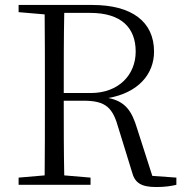

<svg xmlns="http://www.w3.org/2000/svg" viewBox="-20 -745 748 774"><path d="M55 -696 160 -687C161 -590 161 -490 161 -390V-335C161 -235 161 -136 160 -38L55 -29V0H345V-29L239 -38C237 -135 237 -233 237 -339H317C408 -339 435 -310 458 -227L512 -52C523 -9 547 9 610 9C644 9 671 5 691 0V-29L594 -36L533 -226C511 -299 485 -336 417 -350C537 -371 601 -446 601 -537C601 -658 511 -725 352 -725H55ZM239 -693H344C469 -693 527 -633 527 -537C527 -443 458 -370 346 -370H237C237 -494 237 -595 239 -693Z"/></svg>

Font: Noto Serif KR Light
Style: Regular
Weight: 300
Designer: Ryoko NISHIZUKA 西塚涼子 (kana & ideographs); Frank Grießhammer (Latin, Greek & Cyrillic); Wenlong ZHANG 张文龙 (bopomofo); San
Foundry: Adobe
Version: Version 2.001;hotconv 1.1.0;makeotfexe 2.6.0